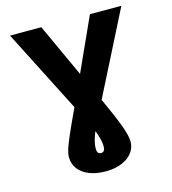

<svg xmlns="http://www.w3.org/2000/svg" viewBox="-130 -813 1011 1129"><g transform="rotate(-15 375.0 -248.5)"><path d="M226.6 -707 375.5 -382.8 522.5 -707H713.9L458.5 -202.6Q511.2 -87.9 535.4 -22.5Q559.6 43 559.6 77.1Q559.6 115.7 536.6 145.8Q513.7 175.8 471.7 192.9Q429.7 210 375 210Q318.4 210 275.6 193.4Q232.9 176.8 209.2 146Q185.5 115.2 185.5 73.2Q185.5 53.7 193.6 27.1Q201.7 0.5 223.6 -50.3Q245.6 -101.1 293 -202.6L36.1 -707ZM375 98.6Q399.4 98.6 399.4 64.5Q399.4 24.9 375.5 -34.7Q350.6 25.9 350.6 65.4Q350.6 98.6 375 98.6Z"/></g></svg>

Font: Pretendard ExtraBold
Style: Regular
Weight: 800
Designer: Base glyphs from Inter by Rasmus Andersson; Hangeul glyphs from Noto Sans CJK(Source Han Sans) by Jang Soo-young and Kan
Foundry: Kil Hyung-jin
Version: Version 1.309